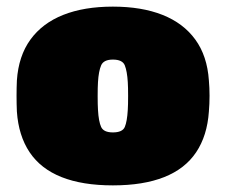

<svg xmlns="http://www.w3.org/2000/svg" viewBox="-20 -550 682 580"><path d="M321 10Q229 10 166 -15Q103 -40 69.5 -90Q36 -140 31 -213Q30 -236 30 -260.5Q30 -285 31 -307Q36 -381 72 -430.5Q108 -480 171 -505Q234 -530 321 -530Q408 -530 471 -505Q534 -480 570 -430.5Q606 -381 611 -307Q613 -285 613 -260.5Q613 -236 611 -213Q606 -140 572.5 -90Q539 -40 476 -15Q413 10 321 10ZM321 -150Q350 -150 357 -166.5Q364 -183 366 -218Q367 -233 367 -260Q367 -287 366 -302Q364 -335 357 -352.5Q350 -370 321 -370Q293 -370 285.5 -352.5Q278 -335 276 -302Q275 -287 275 -260Q275 -233 276 -218Q278 -183 285.5 -166.5Q293 -150 321 -150Z"/></svg>

Font: Rubik Black
Style: Regular
Weight: 900
Designer: Hubert and Fischer
Foundry: Hubert and Fischer
Version: Version 2.300;gftools[0.9.30]